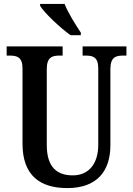

<svg xmlns="http://www.w3.org/2000/svg" viewBox="-20 -951 679 981"><path d="M341 -771H393V-784C368 -822 327 -886 310 -931H185V-921C206 -886 289 -807 341 -771ZM324 10C474 10 544 -75 544 -209V-598C544 -659 572 -667 609 -667H626V-714H402V-667H418C455 -667 482 -659 482 -602V-211C482 -115 434 -55 352 -55C272 -55 219 -96 219 -210V-598C219 -659 247 -667 284 -667H300V-714H14V-667H30C67 -667 95 -659 95 -602V-217C95 -53 186 10 324 10Z"/></svg>

Font: Noto Serif Georgian Condensed SemiBold
Style: Regular
Weight: 600
Width: 3
Designer: Monotype Design Team, Akaki Razmadze
Foundry: Google LLC
Version: Version 2.003